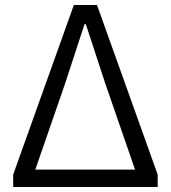

<svg xmlns="http://www.w3.org/2000/svg" viewBox="-20 -752 687 772"><path d="M33 0H614V-50L370 -732H277L33 -50ZM122 -70 242 -417 320 -655H325L403 -417L523 -70Z"/></svg>

Font: Noto Sans CJK HK DemiLight
Style: Regular
Weight: 350
Designer: Ryoko NISHIZUKA 西塚涼子 (kana, bopomofo & ideographs); Paul D. Hunt (Latin, Greek & Cyrillic); Sandoll Communications 산돌커뮤니
Foundry: Adobe
Version: Version 2.004;hotconv 1.0.118;makeotfexe 2.5.65603